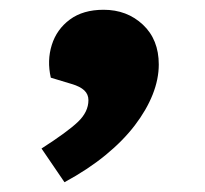

<svg xmlns="http://www.w3.org/2000/svg" viewBox="-20 -193 419 393"><path d="M112 180 65 111Q118 77 139.5 56.5Q161 36 161 12Q161 0 152.5 -8Q144 -16 127 -21L84 -34Q76 -69 86 -101Q96 -133 123 -153Q150 -173 192 -173Q240 -173 272.5 -142.5Q305 -112 305 -61Q305 -31 292.5 0.5Q280 32 256 63.5Q232 95 196 124.5Q160 154 112 180Z"/></svg>

Font: Literata ExtraBold
Style: Italic
Weight: 800
Italic angle: -2°
Designer: Latin by Veronika Burian and Jose Scaglione. Greek by Irene Vlachou. Cyrillic by Vera Evstafieva
Foundry: TypeTogether
Version: Version 3.002